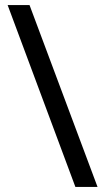

<svg xmlns="http://www.w3.org/2000/svg" viewBox="-20 -734 412 754"><path d="M96 -714 363 0H276L10 -714Z"/></svg>

Font: Noto Sans Hebrew Droid
Style: Regular
Weight: 400
Designer: Monotype Design Team
Foundry: Monotype Imaging Inc.
Version: Version 1.100